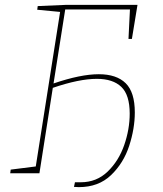

<svg xmlns="http://www.w3.org/2000/svg" viewBox="-20 -712 670 789"><path d="M534 -250Q534 -184 511 -113Q488 -42 436.5 7.5Q385 57 304 57Q293 57 284 56L288 37H312Q377 37 422.5 -7Q468 -51 490.5 -116Q513 -181 513 -245Q513 -322 478.5 -355Q444 -388 378 -388Q305 -388 197 -351L142 0H22L24 -15L127 -28L227 -663L133 -672L135 -687L251 -692H545L522 -552H508L514 -673H248L200 -369Q311 -407 386 -407Q459 -407 496.5 -370Q534 -333 534 -250Z"/></svg>

Font: Bitter Pro Thin
Style: Italic
Weight: 250
Italic angle: -9°
Designer: Sol Matas, and Bitter project Authors
Foundry: Sol Matas
Version: Version 1.010